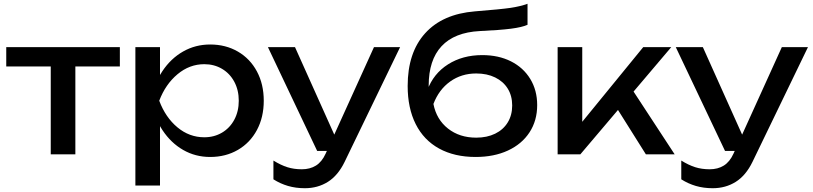

<svg xmlns="http://www.w3.org/2000/svg" viewBox="-20 -815 4294 1014"><path d="M378 -521V0H248V-521ZM613 -566V-464H13V-566Z M825 -566V-369L819 -349V-235L825 -200V165H695V-566ZM1090 -580Q1172 -580 1236.5 -542.5Q1301 -505 1337 -437.5Q1373 -370 1373 -283Q1373 -196 1337 -128.5Q1301 -61 1236.5 -23.5Q1172 14 1090 14Q1012 14 947.5 -23Q883 -60 838.5 -127Q794 -194 775 -283Q793 -372 837.5 -439Q882 -506 947 -543Q1012 -580 1090 -580ZM1059 -476Q981 -476 917.5 -423Q854 -370 821 -283Q854 -195 917 -142.5Q980 -90 1059 -90Q1111 -90 1152.5 -114.5Q1194 -139 1217.5 -183Q1241 -227 1241 -283Q1241 -339 1217.5 -383Q1194 -427 1152.5 -451.5Q1111 -476 1059 -476Z M1424 132V33Q1463 57 1497.5 68Q1532 79 1574 79Q1617 79 1648.5 59.5Q1680 40 1700 -4L1955 -566H2093L1800 40Q1765 112 1711.5 145.5Q1658 179 1590 179Q1542 179 1501 167Q1460 155 1424 132ZM1395 -566H1538L1784 -18H1655Z M2133 -361Q2133 -537 2225 -639Q2317 -741 2488 -755Q2626 -766 2676.5 -773.5Q2727 -781 2766 -795V-684Q2737 -671 2679 -663.5Q2621 -656 2514 -651Q2380 -644 2312 -571Q2244 -498 2244 -363V-331L2237 -339Q2269 -426 2346 -475Q2423 -524 2527 -524Q2613 -524 2678.5 -491Q2744 -458 2780.5 -398Q2817 -338 2817 -260Q2817 -178 2776.5 -116Q2736 -54 2662.5 -20Q2589 14 2492 14Q2380 14 2299 -30.5Q2218 -75 2175.5 -159.5Q2133 -244 2133 -361ZM2685 -258Q2685 -309 2661.5 -347Q2638 -385 2595 -406Q2552 -427 2495 -427Q2417 -427 2357.5 -384.5Q2298 -342 2269 -266Q2285 -184 2346 -136Q2407 -88 2495 -88Q2552 -88 2595 -109Q2638 -130 2661.5 -168.5Q2685 -207 2685 -258Z M2925 -566H3055V-110L3016 -124L3377 -566H3525L3045 0H2925ZM3215 -280 3306 -362 3543 0H3391Z M3578 132V33Q3617 57 3651.5 68Q3686 79 3728 79Q3771 79 3802.5 59.5Q3834 40 3854 -4L4109 -566H4247L3954 40Q3919 112 3865.5 145.5Q3812 179 3744 179Q3696 179 3655 167Q3614 155 3578 132ZM3549 -566H3692L3938 -18H3809Z"/></svg>

Font: Unbounded Variable
Style: Regular
Weight: 400
Designer: Luke Prowse, Jean-Baptiste Morizot, Fátima Lázaro, Florian Runge
Foundry: NaN
Version: Version 1.600;FEAKit 1.0